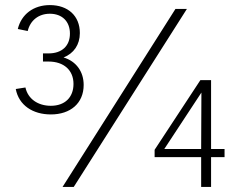

<svg xmlns="http://www.w3.org/2000/svg" viewBox="-20 -735 938 755"><path d="M309 -401C309 -453 280 -494 230 -509C270 -525 294 -559 294 -605C294 -673 247 -715 176 -715C112 -715 64 -679 50 -621L89 -613C99 -655 132 -681 176 -681C224 -681 255 -651 255 -603C255 -554 223 -525 171 -525H149V-493H171C231 -493 269 -459 269 -405C269 -352 235 -319 180 -319C129 -319 90 -346 80 -391L42 -385C54 -321 109 -285 180 -285C257 -285 309 -329 309 -401ZM670 -700 226 0H270L715 -700ZM863 -149H810V-420H768L588 -146V-117H771V0H810V-117H863ZM626 -149 772 -371 771 -149Z"/></svg>

Font: Arthouse Owned Light
Style: Regular
Weight: 300
Designer: Jeremy Tribby
Foundry: Tribby Type
Version: Version 1.000;PS 001.000;hotconv 1.0.88;makeotf.lib2.5.64775